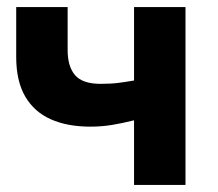

<svg xmlns="http://www.w3.org/2000/svg" viewBox="-20 -525 618 545"><path d="M360.5 0V-183.5Q326.5 -175 297 -170.2Q267.5 -165.5 236.5 -165.5Q171 -165.5 124 -186.5Q77 -207.5 51.5 -251.2Q26 -295 26 -363.5V-505H172V-383Q172 -336 193.2 -311.5Q214.5 -287 265.5 -287Q296 -287 318.2 -290Q340.5 -293 360.5 -296.5V-505H506.5V0Z"/></svg>

Font: Geologica Cursive SemiBold
Style: Regular
Weight: 600
Designer: Sindre Bremnes, Frode Helland
Foundry: Monokrom Skriftforlag AS
Version: Version 1.010;gftools[0.9.28]